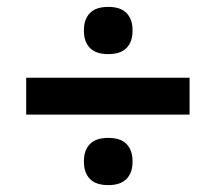

<svg xmlns="http://www.w3.org/2000/svg" viewBox="-20 -584 626 557"><path d="M56 -251.5V-358.5H530V-251.5ZM294 -47Q258 -47 240.8 -65Q223.5 -83 223.5 -114V-117Q223.5 -148 240.8 -166Q258 -184 294 -184Q330 -184 347.2 -166Q364.5 -148 364.5 -117V-114Q364.5 -83 347.2 -65Q330 -47 294 -47ZM294 -427Q258 -427 240.8 -445Q223.5 -463 223.5 -494V-497Q223.5 -528 240.8 -546Q258 -564 294 -564Q330 -564 347.2 -546Q364.5 -528 364.5 -497V-494Q364.5 -463 347.2 -445Q330 -427 294 -427Z"/></svg>

Font: Anek Gujarati SemiExpanded SemiBold
Style: Regular
Weight: 600
Width: 6
Designer: Mrunmayee Ghaisas (Gujarati), Yesha Goshar (Latin)
Foundry: Ek Type
Version: Version 1.003